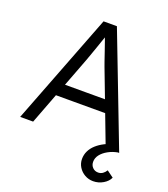

<svg xmlns="http://www.w3.org/2000/svg" viewBox="-161 -813 992 1136"><g transform="rotate(20 335.0 -245.0)"><path d="M23.3 0 293.6 -700H377.7L646.7 0H561.7L390.6 -449.7Q387.6 -456.7 379.4 -481.1Q371.2 -505.6 360.4 -536.9Q349.6 -568.2 339.6 -596.7Q329.5 -625.2 323.8 -640L342.8 -640.3Q336.8 -623 327.6 -596.3Q318.5 -569.6 308.3 -540.5Q298.1 -511.3 289.1 -486.3Q280.1 -461.3 274.8 -446.7L105 0ZM136.6 -192.9 165.8 -269.6H496.9L530.1 -192.9ZM558 210.1Q529.4 210.1 505.2 196.3Q481 182.5 466.6 159.3Q452.1 136.1 452.1 108.1Q452.1 81.4 463.4 58.1Q474.7 34.8 495.7 15.8Q516.8 -3.2 544.9 -17.4Q573.1 -31.6 607.1 -39.9L637.9 0Q605.9 6 578.7 21.2Q551.5 36.4 535.6 56.9Q519.8 77.4 519.8 101.5Q519.8 123.2 533.7 137.4Q547.6 151.7 568.6 151.7Q584.7 151.7 597.1 143.1Q609.4 134.6 618.4 119.9L660.6 150.8Q649.9 175.5 621 192.8Q592 210.1 558 210.1Z"/></g></svg>

Font: Lexend Medium
Style: Regular
Weight: 500
Designer: Bonnie Shaver-Troup, Thomas Jockin
Foundry: Lexend
Version: Version 1.005